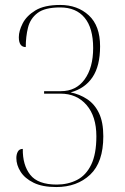

<svg xmlns="http://www.w3.org/2000/svg" viewBox="-20 -745 503 775"><path d="M207 10Q151 10 115.5 -7.5Q80 -25 63 -52Q46 -79 46 -107Q46 -122 52 -133Q58 -144 72 -144Q71 -79 102 -39.5Q133 0 209 0Q254 0 290.5 -18.5Q327 -37 348 -80Q369 -123 369 -195Q369 -275 329.5 -321Q290 -367 224 -367H158V-377H226Q287 -377 321.5 -424.5Q356 -472 356 -551Q356 -632 321.5 -673.5Q287 -715 223 -715Q161 -715 131.5 -692.5Q102 -670 93 -633.5Q84 -597 84 -555Q56 -555 56 -595Q56 -620 71.5 -650.5Q87 -681 123 -703Q159 -725 223 -725Q293 -725 338.5 -683Q384 -641 384 -558Q384 -479 353.5 -433.5Q323 -388 265 -372Q301 -365 331.5 -345Q362 -325 379.5 -288.5Q397 -252 397 -195Q397 -90 344 -40Q291 10 207 10Z"/></svg>

Font: Noto Serif Display Condensed Thin
Style: Regular
Weight: 100
Width: 3
Designer: Monotype Design Team
Foundry: Monotype Imaging Inc.
Version: Version 2.009